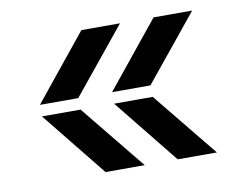

<svg xmlns="http://www.w3.org/2000/svg" viewBox="-60 -603 840 655"><g transform="rotate(-10 359.5 -275.5)"><path d="M392.6 -521.5 208 -294.9H75.2L258.8 -521.5ZM458 -294.9H325.2L508.8 -521.5H642.6ZM75.2 -254.9H209L391.6 -30.3H255.9ZM325.2 -254.9H459L641.6 -30.3H505.9Z"/></g></svg>

Font: Allerta
Style: Stencil
Weight: 400
Designer: Matt McInerney
Foundry: Matt McInerney
Version: Version 1.0